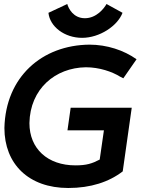

<svg xmlns="http://www.w3.org/2000/svg" viewBox="-20 -929 754 959"><path d="M404 -838C346 -838 322 -887 316 -909L222 -865C229 -796 302 -740 390 -740C477 -740 567 -799 592 -865L512 -909C500 -887 462 -838 404 -838ZM2 -290C2 -110 123 10 321 10C433 10 524 -20 593 -73L638 -391H333L317 -278H499L478 -132C440 -112 412 -103 357 -103C218 -103 127 -186 127 -314C130 -485 256 -591 409 -593C476 -593 540 -571 580 -546L596 -538L662 -633C599 -678 514 -706 427 -706C190 -704 8 -545 2 -290Z"/></svg>

Font: Cantarell
Style: BoldOblique
Weight: 700
Italic angle: -8°
Designer: Dave Crossland
Version: Version 0.024